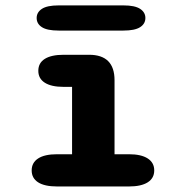

<svg xmlns="http://www.w3.org/2000/svg" viewBox="-20 -674 659 694"><path d="M186.5 0Q141 0 117.8 -15Q94.5 -30 94.5 -58Q94.5 -86 117.8 -101.2Q141 -116.5 186.5 -116.5H240.5V-360H210Q165.5 -360 142 -375Q118.5 -390 118.5 -418Q118.5 -446.5 142 -461.2Q165.5 -476 210 -476H302Q394 -476 394 -384V-116.5H446Q490.5 -116.5 514 -101.2Q537.5 -86 537.5 -58Q537.5 -30 514 -15Q490.5 0 446 0ZM112.5 -609Q112.5 -629.5 131.5 -642Q150.5 -654.5 192 -654.5H426Q467.5 -654.5 486.5 -642Q505.5 -629.5 505.5 -609Q505.5 -588 486.5 -575.8Q467.5 -563.5 426 -563.5H192Q150.5 -563.5 131.5 -575.8Q112.5 -588 112.5 -609Z"/></svg>

Font: Sono Monospace
Style: Bold
Weight: 700
Designer: Tyler Finck
Foundry: Tyler Finck
Version: Version 2.112